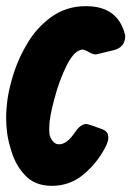

<svg xmlns="http://www.w3.org/2000/svg" viewBox="-29 -597 427 624"><path d="M140 7Q83 7 51 -29Q19 -63 5 -116Q-3 -142 -6 -166.5Q-9 -191 -9 -214Q-9 -242 -5 -271.5Q-1 -301 8 -333Q25 -397 57 -451Q88 -506 138 -542Q187 -577 250 -577Q354 -577 377 -485Q378 -482 378 -477Q376 -443 341 -434Q283 -420 283 -420Q271 -420 254 -431L241 -436Q214 -436 188 -385Q175 -359 165 -331.5Q155 -304 147 -273Q131 -213 131 -182V-175L132 -160Q134 -149 142 -139Q150 -128 163 -128Q188 -128 214 -166Q230 -191 249 -194Q255 -194 257 -193L263 -191Q266 -191 267 -190L301 -178Q312 -174 317 -168Q323 -162 323 -149Q323 -140 318 -128Q293 -74 246 -33Q200 7 140 7Z"/></svg>

Font: Bangerz
Style: Bold
Weight: 700
Designer: vernon adams
Foundry: Vernon Adams
Version: Version 2.10;February 7, 2025;FontCreator 13.0.0.2683 64-bit